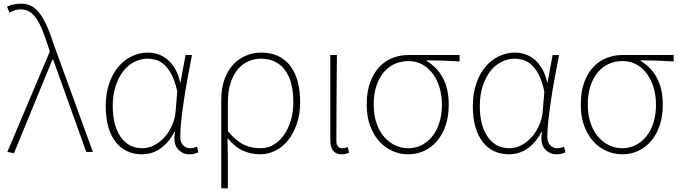

<svg xmlns="http://www.w3.org/2000/svg" viewBox="-20 -826 3696 1044"><path d="M20 0 251 -546 242 -574Q226 -623 211 -660.5Q196 -698 179 -723.5Q162 -749 141 -762Q120 -775 93 -775Q73 -775 58 -769.5Q43 -764 32 -757L18 -790Q32 -797 51.5 -801.5Q71 -806 96 -806Q130 -806 155.5 -790.5Q181 -775 201.5 -745.5Q222 -716 240 -673Q258 -630 276 -574L485 0H449L269 -502H265L56 7Z M751 13Q708 13 672 -3.5Q636 -20 610 -52.5Q584 -85 569.5 -134Q555 -183 555 -249Q555 -318 574 -372.5Q593 -427 624.5 -464Q656 -501 697.5 -520.5Q739 -540 784 -540Q811 -540 838 -531.5Q865 -523 889 -503.5Q913 -484 931.5 -452.5Q950 -421 960 -376H961L989 -527H1024Q1013 -470 1001.5 -408.5Q990 -347 981 -287.5Q972 -228 966 -174Q960 -120 960 -79Q960 -53 975.5 -36.5Q991 -20 1013 -20Q1023 -20 1033 -22.5Q1043 -25 1051 -28L1059 2Q1051 6 1039 9.5Q1027 13 1010 13Q970 13 945 -18Q920 -49 932 -109H929Q862 13 751 13ZM754 -20Q787 -20 818 -36Q849 -52 874 -79.5Q899 -107 915.5 -144Q932 -181 935 -222L944 -328Q931 -387 912 -422.5Q893 -458 871 -476.5Q849 -495 826 -501Q803 -507 783 -507Q746 -507 711.5 -490Q677 -473 651 -440Q625 -407 609 -359Q593 -311 593 -249Q593 -145 635.5 -82.5Q678 -20 754 -20Z M1183 -283Q1183 -346 1200.5 -394.5Q1218 -443 1248 -475Q1278 -507 1317.5 -523.5Q1357 -540 1400 -540Q1453 -540 1493 -521Q1533 -502 1559.5 -466.5Q1586 -431 1599 -381.5Q1612 -332 1612 -271Q1612 -204 1593.5 -151Q1575 -98 1545 -61.5Q1515 -25 1476 -6Q1437 13 1396 13Q1346 13 1302.5 -6Q1259 -25 1217 -75Q1218 -35 1218.5 -2.5Q1219 30 1219 61.5Q1219 93 1219 125.5Q1219 158 1219 198H1183ZM1398 -20Q1435 -20 1467 -38.5Q1499 -57 1523 -90.5Q1547 -124 1561 -170Q1575 -216 1575 -271Q1575 -321 1565 -364.5Q1555 -408 1533.5 -439.5Q1512 -471 1478.5 -489Q1445 -507 1398 -507Q1364 -507 1331.5 -493Q1299 -479 1274 -450Q1249 -421 1234 -376Q1219 -331 1219 -268V-113Q1243 -84 1265.5 -65.5Q1288 -47 1310.5 -37Q1333 -27 1355 -23.5Q1377 -20 1398 -20Z M1837 13Q1808 13 1792 -5.5Q1776 -24 1776 -66V-527H1812Q1811 -407 1810 -292.5Q1809 -178 1809 -59Q1809 -39 1818 -29.5Q1827 -20 1840 -20Q1848 -20 1854.5 -21.5Q1861 -23 1871 -26L1878 4Q1870 8 1860.5 10.5Q1851 13 1837 13Z M2200 13Q2155 13 2114 -5Q2073 -23 2042 -57.5Q2011 -92 1992.5 -142Q1974 -192 1974 -257Q1974 -328 1993 -379Q2012 -430 2043.5 -463Q2075 -496 2116 -511.5Q2157 -527 2202 -527H2479V-492Q2433 -495 2389.5 -496.5Q2346 -498 2300 -498V-494Q2356 -462 2388 -402.5Q2420 -343 2420 -257Q2420 -192 2402.5 -142Q2385 -92 2355 -57.5Q2325 -23 2285 -5Q2245 13 2200 13ZM2200 -20Q2239 -20 2272.5 -37Q2306 -54 2330.5 -84.5Q2355 -115 2369 -159Q2383 -203 2383 -257Q2383 -304 2371 -346.5Q2359 -389 2335.5 -422Q2312 -455 2278.5 -474.5Q2245 -494 2201 -494Q2162 -494 2127.5 -479Q2093 -464 2067.5 -434Q2042 -404 2027 -360Q2012 -316 2012 -257Q2012 -203 2026.5 -159Q2041 -115 2066.5 -84.5Q2092 -54 2126 -37Q2160 -20 2200 -20Z M2747 13Q2704 13 2668 -3.5Q2632 -20 2606 -52.5Q2580 -85 2565.5 -134Q2551 -183 2551 -249Q2551 -318 2570 -372.5Q2589 -427 2620.5 -464Q2652 -501 2693.5 -520.5Q2735 -540 2780 -540Q2807 -540 2834 -531.5Q2861 -523 2885 -503.5Q2909 -484 2927.5 -452.5Q2946 -421 2956 -376H2957L2985 -527H3020Q3009 -470 2997.5 -408.5Q2986 -347 2977 -287.5Q2968 -228 2962 -174Q2956 -120 2956 -79Q2956 -53 2971.5 -36.5Q2987 -20 3009 -20Q3019 -20 3029 -22.5Q3039 -25 3047 -28L3055 2Q3047 6 3035 9.5Q3023 13 3006 13Q2966 13 2941 -18Q2916 -49 2928 -109H2925Q2858 13 2747 13ZM2750 -20Q2783 -20 2814 -36Q2845 -52 2870 -79.5Q2895 -107 2911.5 -144Q2928 -181 2931 -222L2940 -328Q2927 -387 2908 -422.5Q2889 -458 2867 -476.5Q2845 -495 2822 -501Q2799 -507 2779 -507Q2742 -507 2707.5 -490Q2673 -473 2647 -440Q2621 -407 2605 -359Q2589 -311 2589 -249Q2589 -145 2631.5 -82.5Q2674 -20 2750 -20Z M3364 13Q3319 13 3278 -5Q3237 -23 3206 -57.5Q3175 -92 3156.5 -142Q3138 -192 3138 -257Q3138 -328 3157 -379Q3176 -430 3207.5 -463Q3239 -496 3280 -511.5Q3321 -527 3366 -527H3643V-492Q3597 -495 3553.5 -496.5Q3510 -498 3464 -498V-494Q3520 -462 3552 -402.5Q3584 -343 3584 -257Q3584 -192 3566.5 -142Q3549 -92 3519 -57.5Q3489 -23 3449 -5Q3409 13 3364 13ZM3364 -20Q3403 -20 3436.5 -37Q3470 -54 3494.5 -84.5Q3519 -115 3533 -159Q3547 -203 3547 -257Q3547 -304 3535 -346.5Q3523 -389 3499.5 -422Q3476 -455 3442.5 -474.5Q3409 -494 3365 -494Q3326 -494 3291.5 -479Q3257 -464 3231.5 -434Q3206 -404 3191 -360Q3176 -316 3176 -257Q3176 -203 3190.5 -159Q3205 -115 3230.5 -84.5Q3256 -54 3290 -37Q3324 -20 3364 -20Z"/></svg>

Font: Kinto Sans Thin
Style: Regular
Weight: 100
Designer: Authors: Ryoko NISHIZUKA  (kana & ideographs); Paul D. Hunt (Latin, Greek & Cyrillic); Wenlong ZHANG  (bopomofo); Sandol
Foundry: Adobe Systems Incorporated, ookami Inc.
Version: Version 0.001